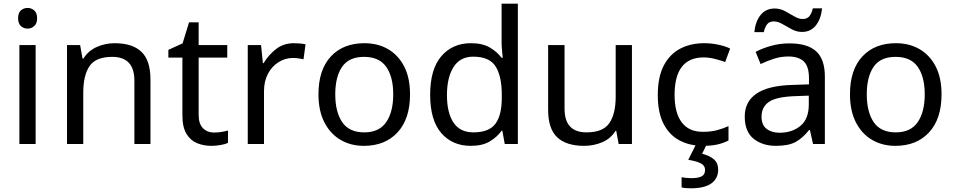

<svg xmlns="http://www.w3.org/2000/svg" viewBox="-20 -780 5174 1040"><path d="M130 -737Q150 -737 165.5 -723.5Q181 -710 181 -681Q181 -653 165.5 -639Q150 -625 130 -625Q108 -625 93 -639Q78 -653 78 -681Q78 -710 93 -723.5Q108 -737 130 -737ZM173 -536V0H85V-536Z M601 -546Q697 -546 746 -499.5Q795 -453 795 -349V0H708V-343Q708 -472 588 -472Q499 -472 465 -422Q431 -372 431 -278V0H343V-536H414L427 -463H432Q458 -505 504 -525.5Q550 -546 601 -546Z M1140 -62Q1160 -62 1181 -65.5Q1202 -69 1215 -73V-6Q1201 1 1175 5.5Q1149 10 1125 10Q1083 10 1047.5 -4.5Q1012 -19 990 -55Q968 -91 968 -156V-468H892V-510L969 -545L1004 -659H1056V-536H1211V-468H1056V-158Q1056 -109 1079.5 -85.5Q1103 -62 1140 -62Z M1572 -546Q1587 -546 1604.5 -544.5Q1622 -543 1635 -540L1624 -459Q1611 -462 1595.5 -464Q1580 -466 1566 -466Q1525 -466 1489 -443.5Q1453 -421 1431.5 -380.5Q1410 -340 1410 -286V0H1322V-536H1394L1404 -438H1408Q1434 -482 1475 -514Q1516 -546 1572 -546Z M2201 -269Q2201 -136 2133.5 -63Q2066 10 1951 10Q1880 10 1824.5 -22.5Q1769 -55 1737 -117.5Q1705 -180 1705 -269Q1705 -402 1772 -474Q1839 -546 1954 -546Q2027 -546 2082.5 -513.5Q2138 -481 2169.5 -419.5Q2201 -358 2201 -269ZM1796 -269Q1796 -174 1833.5 -118.5Q1871 -63 1953 -63Q2034 -63 2072 -118.5Q2110 -174 2110 -269Q2110 -364 2072 -418Q2034 -472 1952 -472Q1870 -472 1833 -418Q1796 -364 1796 -269Z M2530 10Q2430 10 2370 -59.5Q2310 -129 2310 -267Q2310 -405 2370.5 -475.5Q2431 -546 2531 -546Q2593 -546 2632.5 -523Q2672 -500 2697 -467H2703Q2702 -480 2699.5 -505.5Q2697 -531 2697 -546V-760H2785V0H2714L2701 -72H2697Q2673 -38 2633 -14Q2593 10 2530 10ZM2544 -63Q2629 -63 2663.5 -109.5Q2698 -156 2698 -250V-266Q2698 -366 2665 -419.5Q2632 -473 2543 -473Q2472 -473 2436.5 -416.5Q2401 -360 2401 -265Q2401 -169 2436.5 -116Q2472 -63 2544 -63Z M3403 -536V0H3331L3318 -71H3314Q3288 -29 3242 -9.5Q3196 10 3144 10Q3047 10 2998 -36.5Q2949 -83 2949 -185V-536H3038V-191Q3038 -63 3157 -63Q3246 -63 3280.5 -113Q3315 -163 3315 -257V-536Z M3788 10Q3717 10 3661.5 -19Q3606 -48 3574.5 -109Q3543 -170 3543 -265Q3543 -364 3576 -426Q3609 -488 3665.5 -517Q3722 -546 3794 -546Q3835 -546 3873 -537.5Q3911 -529 3935 -517L3908 -444Q3884 -453 3852 -461Q3820 -469 3792 -469Q3634 -469 3634 -266Q3634 -169 3672.5 -117.5Q3711 -66 3787 -66Q3831 -66 3864.5 -75Q3898 -84 3926 -97V-19Q3899 -5 3866.5 2.5Q3834 10 3788 10ZM3870 139Q3870 187 3833 213.5Q3796 240 3722 240Q3690 240 3672 235V180Q3681 182 3696 183.5Q3711 185 3725 185Q3761 185 3780 175.5Q3799 166 3799 141Q3799 115 3772.5 103Q3746 91 3708 86L3751 0H3809L3783 53Q3819 61 3844.5 81Q3870 101 3870 139Z M4256 -545Q4354 -545 4401 -502Q4448 -459 4448 -365V0H4384L4367 -76H4363Q4328 -32 4289.5 -11Q4251 10 4183 10Q4110 10 4062 -28.5Q4014 -67 4014 -149Q4014 -229 4077 -272.5Q4140 -316 4271 -320L4362 -323V-355Q4362 -422 4333 -448Q4304 -474 4251 -474Q4209 -474 4171 -461.5Q4133 -449 4100 -433L4073 -499Q4108 -518 4156 -531.5Q4204 -545 4256 -545ZM4282 -259Q4182 -255 4143.5 -227Q4105 -199 4105 -148Q4105 -103 4132.5 -82Q4160 -61 4203 -61Q4271 -61 4316 -98.5Q4361 -136 4361 -214V-262ZM4066 -606Q4072 -665 4100.5 -699.5Q4129 -734 4176 -734Q4206 -734 4232.5 -719.5Q4259 -705 4283 -691Q4307 -677 4328 -677Q4351 -677 4363.5 -691.5Q4376 -706 4383 -735H4433Q4427 -677 4399 -642Q4371 -607 4324 -607Q4296 -607 4269.5 -621Q4243 -635 4218.5 -649.5Q4194 -664 4172 -664Q4148 -664 4136 -649.5Q4124 -635 4117 -606Z M5080 -269Q5080 -136 5012.5 -63Q4945 10 4830 10Q4759 10 4703.5 -22.5Q4648 -55 4616 -117.5Q4584 -180 4584 -269Q4584 -402 4651 -474Q4718 -546 4833 -546Q4906 -546 4961.5 -513.5Q5017 -481 5048.5 -419.5Q5080 -358 5080 -269ZM4675 -269Q4675 -174 4712.5 -118.5Q4750 -63 4832 -63Q4913 -63 4951 -118.5Q4989 -174 4989 -269Q4989 -364 4951 -418Q4913 -472 4831 -472Q4749 -472 4712 -418Q4675 -364 4675 -269Z"/></svg>

Font: Noto Sans Tirhuta
Style: Regular
Weight: 400
Designer: Monotype Design Team
Foundry: Monotype Imaging Inc.
Version: Version 2.003; ttfautohint (v1.8.4.7-5d5b)